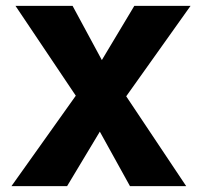

<svg xmlns="http://www.w3.org/2000/svg" viewBox="-20 -594 665 647"><path d="M18.6 33.2 235.4 -271.5 32.2 -574.2H224.6L323.2 -391.6L432.6 -574.2H622.1L405.3 -269.5L607.4 33.2H418L316.4 -150.4L206.1 33.2Z"/></svg>

Font: GenEi M Gothic v2 Heavy
Style: Regular
Weight: 800
Version: Version 2.0